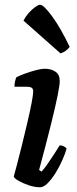

<svg xmlns="http://www.w3.org/2000/svg" viewBox="-20 -790 323 810"><path d="M149 0Q126 0 101 -8.5Q76 -17 58 -27.5Q40 -38 38 -45Q42 -59 51.5 -95Q61 -131 72.5 -177.5Q84 -224 95 -271Q106 -318 113 -354Q120 -390 120 -404Q120 -415 114 -419.5Q108 -424 91 -424H41Q41 -435 43.5 -446.5Q46 -458 49 -464Q62 -471 85.5 -479.5Q109 -488 132 -494Q155 -500 168 -500Q196 -500 214 -487.5Q232 -475 232 -449Q232 -432 223.5 -389Q215 -346 196 -269Q177 -192 145 -73L155 -66Q165 -76 179 -96Q193 -116 207.5 -138.5Q222 -161 232 -177Q241 -177 249.5 -172.5Q258 -168 261 -163Q255 -142 243 -114.5Q231 -87 214.5 -60.5Q198 -34 181 -17Q164 0 149 0ZM235 -565 79 -703Q87 -719 100.5 -734.5Q114 -750 128 -760Q142 -770 149 -770Q164 -770 200 -721Q236 -672 274 -592Q268 -584 257.5 -576Q247 -568 235 -565Z"/></svg>

Font: Texturina 72pt 72pt Regular
Style: Bold Italic
Weight: 700
Italic angle: -11°
Designer: Guillermo Torres Carreño
Foundry: Omnibus-Type
Version: Version 1.002; ttfautohint (v1.8.3)